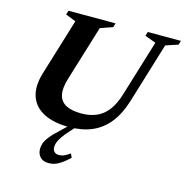

<svg xmlns="http://www.w3.org/2000/svg" viewBox="-131 -798 1135 1179"><g transform="rotate(15 437.0 -208.0)"><path d="M264 -269.5Q245 -207 254 -166.5Q263 -126 299.2 -106.5Q335.5 -87 398 -87Q451.5 -87 493 -104.8Q534.5 -122.5 565.2 -162Q596 -201.5 616 -267.5L725 -624L655 -650L663 -676H874L866 -650L787.5 -624L670.5 -240.5Q644 -153.5 599.5 -97.2Q555 -41 491.8 -14Q428.5 13 345 13Q248 13 185 -19.5Q122 -52 100.8 -114Q79.5 -176 106 -263.5L216.5 -624.5L151 -650L159 -676H458L450.5 -650L372 -622.5ZM290.5 155.5Q290.5 173.5 301 184.2Q311.5 195 331.5 195Q347 195 361.8 189Q376.5 183 400.5 166.5L411.5 191.5Q369.5 230 341.5 244.8Q313.5 259.5 281.5 259.5Q247 259.5 228.2 239.2Q209.5 219 209.5 189Q209.5 172 215.2 153.5Q221 135 240.8 109.5Q260.5 84 301 47L377 -25.5H414L360 34.5Q331.5 65.5 316.5 87.5Q301.5 109.5 296 125.5Q290.5 141.5 290.5 155.5Z"/></g></svg>

Font: Newsreader 16pt 16pt
Style: Bold Italic
Weight: 700
Italic angle: -17°
Version: Version 1.003